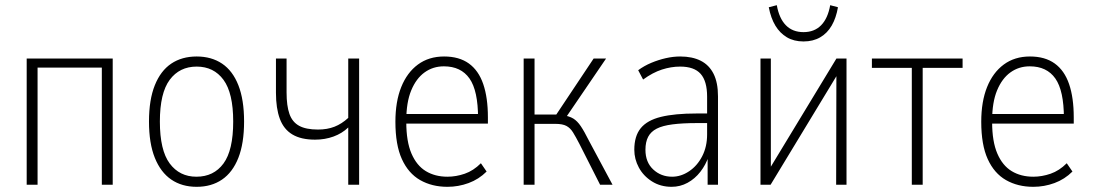

<svg xmlns="http://www.w3.org/2000/svg" viewBox="-20 -713 4219 741"><path d="M83 0V-487H415V0H373V-452H125V0Z M739 8Q682 8 641 -20Q600 -48 577.5 -104Q555 -160 555 -244Q555 -328 577.5 -384Q600 -440 641 -467.5Q682 -495 739 -495Q796 -495 837 -467.5Q878 -440 900 -384Q922 -328 922 -244Q922 -160 900 -104Q878 -48 837 -20Q796 8 739 8ZM738 -31Q805 -31 842.5 -82Q880 -133 880 -244Q880 -354 842.5 -405Q805 -456 739 -456Q673 -456 635 -405Q597 -354 597 -244Q597 -133 635 -82Q673 -31 738 -31Z M1324 0V-221Q1300 -198 1267 -186Q1234 -174 1196 -174Q1142 -174 1108.5 -194Q1075 -214 1060 -254.5Q1045 -295 1045 -355V-487H1086V-356Q1086 -305 1097 -273.5Q1108 -242 1134.5 -227.5Q1161 -213 1207 -213Q1243 -213 1271 -224Q1299 -235 1324 -258V-487H1366V0Z M1707 8Q1647 8 1601.5 -18Q1556 -44 1531 -99Q1506 -154 1506 -243Q1506 -321 1528.5 -377Q1551 -433 1593 -464Q1635 -495 1694 -495Q1752 -495 1789.5 -468Q1827 -441 1845 -388.5Q1863 -336 1863 -260V-236H1534V-273H1841L1825 -257Q1825 -363 1792 -410Q1759 -457 1693 -457Q1651 -457 1618.5 -433.5Q1586 -410 1567 -364Q1548 -318 1548 -248V-242Q1548 -167 1568 -120.5Q1588 -74 1623.5 -52.5Q1659 -31 1707 -31Q1740 -31 1773.5 -42.5Q1807 -54 1836 -83L1858 -51Q1828 -21 1788.5 -6.5Q1749 8 1707 8Z M2001 0V-487H2043V-271H2127L2271 -487H2319L2163 -258L2150 -269Q2177 -265 2192.5 -255.5Q2208 -246 2221.5 -226Q2235 -206 2254 -168L2344 0H2296L2216 -158Q2202 -185 2191.5 -202Q2181 -219 2166 -227Q2151 -235 2123 -235H2043V0Z M2572 8Q2529 8 2496 -13Q2463 -34 2445.5 -66.5Q2428 -99 2428 -135Q2428 -188 2453 -218.5Q2478 -249 2531 -262Q2584 -275 2668 -275H2719V-238H2670Q2614 -238 2575.5 -233Q2537 -228 2514.5 -216.5Q2492 -205 2481.5 -185Q2471 -165 2471 -135Q2471 -87 2501 -59Q2531 -31 2574 -31Q2608 -31 2639.5 -52Q2671 -73 2690 -110Q2709 -147 2709 -194V-340Q2709 -400 2684 -428Q2659 -456 2605 -456Q2570 -456 2534.5 -444.5Q2499 -433 2462 -406L2443 -442Q2466 -459 2493.5 -470.5Q2521 -482 2549.5 -488.5Q2578 -495 2605 -495Q2652 -495 2684.5 -478.5Q2717 -462 2734 -428Q2751 -394 2751 -341V0H2711V-110H2715Q2704 -77 2683 -50Q2662 -23 2633.5 -7.5Q2605 8 2572 8Z M2915 0V-487H2955V-40H2937L3208 -487H3247V0H3207L3208 -447H3225L2954 0ZM3081 -553Q3044 -553 3017 -569Q2990 -585 2972.5 -614Q2955 -643 2947 -685L2978 -693Q2987 -642 3013 -615.5Q3039 -589 3081 -589Q3123 -589 3149 -615.5Q3175 -642 3184 -693L3214 -685Q3207 -644 3190 -614.5Q3173 -585 3145.5 -569Q3118 -553 3081 -553Z M3499 0V-451H3345V-487H3695V-451H3541V0Z M3968 8Q3908 8 3862.5 -18Q3817 -44 3792 -99Q3767 -154 3767 -243Q3767 -321 3789.5 -377Q3812 -433 3854 -464Q3896 -495 3955 -495Q4013 -495 4050.5 -468Q4088 -441 4106 -388.5Q4124 -336 4124 -260V-236H3795V-273H4102L4086 -257Q4086 -363 4053 -410Q4020 -457 3954 -457Q3912 -457 3879.5 -433.5Q3847 -410 3828 -364Q3809 -318 3809 -248V-242Q3809 -167 3829 -120.5Q3849 -74 3884.5 -52.5Q3920 -31 3968 -31Q4001 -31 4034.5 -42.5Q4068 -54 4097 -83L4119 -51Q4089 -21 4049.5 -6.5Q4010 8 3968 8Z"/></svg>

Font: Nunito Sans 10pt Condensed ExtraLight
Style: Regular
Weight: 250
Width: 3
Designer: Vernon Adams
Foundry: Vernon Adams
Version: Version 3.101;gftools[0.9.27]